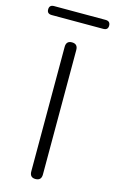

<svg xmlns="http://www.w3.org/2000/svg" viewBox="-170 -916 584 973"><g transform="rotate(15 122.0 -429.5)"><path d="M122 6Q92 6 92 -26V-679Q92 -711 122 -711Q153 -711 153 -679V-26Q153 6 122 6ZM-13 -818Q-38 -818 -38 -841Q-38 -865 -13 -865H257Q282 -865 282 -841Q282 -818 257 -818Z"/></g></svg>

Font: Nunito Light
Style: Regular
Weight: 300
Designer: Vernon Adams
Foundry: Vernon Adams
Version: Version 3.601; ttfautohint (v1.8.2.53-6de2)